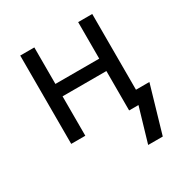

<svg xmlns="http://www.w3.org/2000/svg" viewBox="-167 -649 935 979"><g transform="rotate(-30 300.0 -159.5)"><path d="M511 201H425L484 0H429V-232H171V0H88V-520H171V-305H429V-520H512V-74H591Z"/></g></svg>

Font: Iosevka SS04 Extended
Style: Regular
Weight: 400
Width: 7
Monospace: yes
Designer: Belleve Invis
Foundry: Belleve Invis
Version: Version 19.0.0; ttfautohint (v1.8.4)